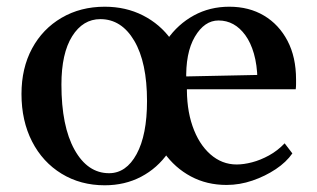

<svg xmlns="http://www.w3.org/2000/svg" viewBox="-20 -537 945 572"><path d="M292 15Q220 15 163.5 -19.5Q107 -54 75.5 -115.5Q44 -177 44 -257Q44 -334 75.5 -392.5Q107 -451 163.5 -484Q220 -517 292 -517Q355 -517 406 -491Q457 -465 490 -419H478Q510 -465 557.5 -491Q605 -517 663 -517Q722 -517 766.5 -490.5Q811 -464 836.5 -415.5Q862 -367 862 -300Q862 -293 862 -286Q862 -279 861 -271H522L537 -285Q535 -215 553.5 -161.5Q572 -108 606.5 -77.5Q641 -47 685 -47Q706 -47 731 -53.5Q756 -60 781.5 -74Q807 -88 828 -110L851 -80Q833 -54 801.5 -33Q770 -12 732 1Q694 14 655 14Q596 14 548.5 -11.5Q501 -37 469 -82H481Q449 -36 400.5 -10.5Q352 15 292 15ZM163 -285Q163 -161 202 -91Q241 -21 305 -21Q356 -21 387 -78Q418 -135 418 -236Q418 -351 380 -415.5Q342 -480 279 -480Q227 -480 195 -429Q163 -378 163 -285ZM761 -314 747 -300Q746 -344 736.5 -377Q727 -410 711 -432Q695 -454 675 -465Q655 -476 631 -476Q589 -476 560.5 -427.5Q532 -379 535 -295L520 -309Z"/></svg>

Font: Wittgenstein Medium
Style: Regular
Weight: 500
Designer: Jörg Drees
Foundry: Jörg Drees
Version: Version 1.500